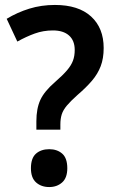

<svg xmlns="http://www.w3.org/2000/svg" viewBox="-20 -744 460 776"><path d="M127 -254Q127 -305 143 -340Q159 -375 203 -413Q234 -440 251 -460Q268 -480 275 -499Q282 -518 282 -542Q282 -580 259 -600.5Q236 -621 194 -621Q155 -621 120.5 -608.5Q86 -596 50 -576L7 -668Q50 -694 98.5 -709Q147 -724 202 -724Q297 -724 348 -677.5Q399 -631 399 -550Q399 -508 387 -476.5Q375 -445 351.5 -417.5Q328 -390 293 -360Q265 -335 250 -317Q235 -299 229.5 -281.5Q224 -264 224 -241V-220H127ZM105 -64Q105 -105 125.5 -123Q146 -141 179 -141Q211 -141 231.5 -123Q252 -105 252 -64Q252 -25 231 -6.5Q210 12 179 12Q147 12 126 -6.5Q105 -25 105 -64Z"/></svg>

Font: Noto Sans Hebrew SemiCondensed SemiBold
Style: Regular
Weight: 600
Width: 4
Designer: Monotype Design Team
Foundry: Monotype Imaging Inc.
Version: Version 2.004; ttfautohint (v1.8.4.7-5d5b)